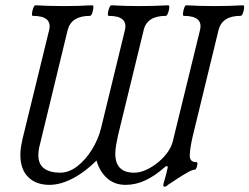

<svg xmlns="http://www.w3.org/2000/svg" viewBox="-20 -686 943 726"><path d="M602 20Q595 20 599 6Q602 -5 606 -19Q610 -33 613 -48Q616 -58 611 -58Q607 -58 603 -54Q566 -21 529.5 -4Q493 13 455 13Q412 13 384 -13Q356 -39 345 -79Q301 -35 254.5 -11Q208 13 167 13Q116 13 86.5 -16.5Q57 -46 57 -100Q57 -116 59.5 -131.5Q62 -147 65 -160L166 -573Q178 -626 104 -626Q100 -626 101 -636Q102 -646 106 -656Q110 -666 114 -666Q168 -663 222 -663Q274 -663 329 -666Q334 -666 333 -656Q332 -646 328.5 -636Q325 -626 320 -626Q250 -626 236 -573L131 -140Q128 -130 126.5 -118.5Q125 -107 125 -99Q125 -65 147 -49Q169 -33 207 -33Q241 -33 272.5 -57.5Q304 -82 328 -121Q352 -160 362 -201L452 -571Q466 -626 391 -626Q387 -626 388 -636Q389 -646 393 -656Q397 -666 401 -666Q454 -663 506 -663Q561 -663 616 -666Q621 -666 620 -656Q619 -646 615 -636Q611 -626 607 -626Q535 -626 523 -571L426 -173Q422 -154 419 -137Q416 -120 416 -105Q416 -33 487 -33Q512 -33 539.5 -47Q567 -61 590.5 -83.5Q614 -106 626 -131Q630 -140 631 -143.5Q632 -147 633 -150L736 -571Q750 -626 675 -626Q671 -626 672 -636Q673 -646 676.5 -656Q680 -666 684 -666Q738 -663 791 -663Q844 -663 899 -666Q904 -666 903 -656Q902 -646 898.5 -636Q895 -626 889 -626Q819 -626 806 -571L709 -172Q699 -129 697.5 -101Q696 -73 722 -73Q727 -73 726.5 -66Q726 -59 723 -51.5Q720 -44 715 -44Q707 -44 690 -34.5Q673 -25 653 -12Q635 0 628 4.5Q621 9 615 13Q608 20 602 20Z"/></svg>

Font: Junicode Two Beta Condensed
Style: Italic
Weight: 400
Width: 3
Italic angle: -9°
Version: Version 1.053; ttfautohint (v1.8.4)